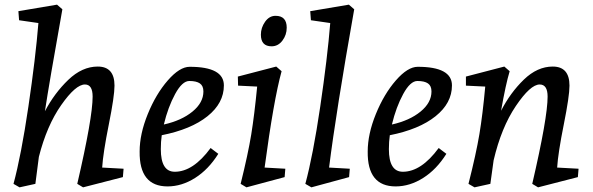

<svg xmlns="http://www.w3.org/2000/svg" viewBox="-20 -790 2546 825"><path d="M400 -504Q472 -504 472 -422Q472 -377 447.5 -255Q423 -133 419 -70L511 -65L508 -29L337 15L312 0Q378 -284 378 -375Q378 -427 345 -427Q305 -427 243 -338.5Q181 -250 147 -116Q144 -95 132 0L64 15L38 0Q71 -122 102 -332Q133 -542 145 -691L62 -703L59 -742L225 -770L248 -750Q191 -431 173 -312Q214 -390 273.5 -447Q333 -504 400 -504Z M795 -503Q942 -503 942 -423Q942 -347 871.5 -290.5Q801 -234 675 -209Q671 -181 671 -149Q671 -52 731 -52Q810 -52 885 -154L918 -129Q876 -62 818.5 -25.5Q761 11 700 11Q578 11 580 -139Q580 -214 615 -300Q650 -386 701 -444.5Q752 -503 795 -503ZM684 -255Q760 -272 807 -310.5Q854 -349 854 -397Q854 -421 839 -431.5Q824 -442 793.5 -442Q763 -442 732.5 -386Q702 -330 684 -255Z M1167 -504 1190 -484Q1156 -361 1117 -70L1206 -65L1203 -29L1039 15L1014 0Q1046 -129 1059.5 -212Q1073 -295 1085 -418L1003 -422L1002 -461ZM1164 -722Q1212 -722 1212 -671Q1212 -640 1193.5 -615.5Q1175 -591 1147 -591Q1101 -591 1101 -641Q1101 -671 1119 -696.5Q1137 -722 1164 -722Z M1479 -770 1502 -750Q1424 -310 1394 -70L1483 -65L1480 -29L1318 15L1292 0Q1325 -122 1356 -332Q1387 -542 1399 -691L1316 -703L1313 -742Z M1775 -503Q1922 -503 1922 -423Q1922 -347 1851.5 -290.5Q1781 -234 1655 -209Q1651 -181 1651 -149Q1651 -52 1711 -52Q1790 -52 1865 -154L1898 -129Q1856 -62 1798.5 -25.5Q1741 11 1680 11Q1558 11 1560 -139Q1560 -214 1595 -300Q1630 -386 1681 -444.5Q1732 -503 1775 -503ZM1664 -255Q1740 -272 1787 -310.5Q1834 -349 1834 -397Q1834 -421 1819 -431.5Q1804 -442 1773.5 -442Q1743 -442 1712.5 -386Q1682 -330 1664 -255Z M2355 -504Q2427 -504 2427 -422Q2427 -377 2402.5 -255Q2378 -133 2374 -70L2466 -65L2463 -29L2292 15L2267 0Q2333 -284 2333 -375Q2333 -427 2299 -427Q2259 -427 2196.5 -334.5Q2134 -242 2101 -101L2087 0L2019 15L1993 0Q2026 -130 2040 -214Q2054 -298 2065 -418L1982 -422V-461L2147 -504L2170 -484Q2153 -428 2133 -314Q2173 -392 2231 -448Q2289 -504 2355 -504Z"/></svg>

Font: Andada
Style: Italic
Weight: 400
Italic angle: -8.29999°
Designer: Carolina Giovagnoli
Foundry: Carolina Giovagnoli
Version: Version 1.003